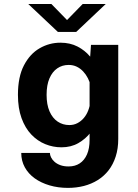

<svg xmlns="http://www.w3.org/2000/svg" viewBox="-20 -724 690 958"><path d="M319 213.5Q270 213.5 227.5 201Q185 188.5 153.2 165.8Q121.5 143 103.8 110.8Q86 78.5 86 39H229Q229 49.5 234.8 61.2Q240.5 73 252 83.2Q263.5 93.5 281 100Q298.5 106.5 322.5 106.5Q354.5 106.5 377.8 91.2Q401 76 414 46.5Q427 17 427 -26.5V-399L434 -500H570V-30.5Q570 18 557.2 57.2Q544.5 96.5 521.8 125.8Q499 155 467.8 174.5Q436.5 194 398.8 203.8Q361 213.5 319 213.5ZM286.5 11Q244.5 11 205.8 -4.8Q167 -20.5 136.2 -52.8Q105.5 -85 87.5 -134.5Q69.5 -184 69.5 -251Q69.5 -340.5 99.5 -398Q129.5 -455.5 177.8 -483.2Q226 -511 281.5 -511Q329.5 -511 366.8 -491.8Q404 -472.5 429.2 -442.2Q454.5 -412 467.8 -378Q481 -344 481 -314L432.5 -295.5Q428 -315 418.5 -333.8Q409 -352.5 395 -367.5Q381 -382.5 363 -391.2Q345 -400 322.5 -400Q290.5 -400 265.8 -383Q241 -366 226.8 -333Q212.5 -300 212.5 -251Q212.5 -202 227.2 -168.2Q242 -134.5 267.8 -117.2Q293.5 -100 326 -100Q348 -100 366.2 -109.5Q384.5 -119 398.2 -135.2Q412 -151.5 420.2 -172.8Q428.5 -194 430 -216.5L482.5 -198.5Q482.5 -168 470 -132Q457.5 -96 432.5 -63.5Q407.5 -31 371 -10Q334.5 11 286.5 11ZM121 -704H236.5L314.5 -624L392.5 -704H507.5L360 -564.5H269Z"/></svg>

Font: Trispace Thin SemiBold
Style: Regular
Weight: 600
Version: Version 1.210